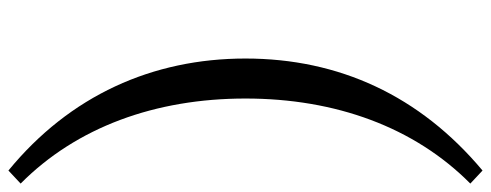

<svg xmlns="http://www.w3.org/2000/svg" viewBox="-375 -522 1166 456"><g transform="rotate(-90 208.0 -294.0)"><path d="M31 -857 0 -828C134 -695 202 -508 202 -294C202 -80 134 107 0 240L31 269C209 120 297 -72 297 -294C297 -515 209 -711 31 -857Z"/></g></svg>

Font: TPK Tissa Web Quiz
Style: Regular
Weight: 400
Designer: Jacques Le Bailly, Suppakit Chalermlarp | Katatrad Co.,Ltd.
Foundry: Jacques Le Bailly, Cadson Demak Co.,Ltd.
Version: Version 5.000;Glyphs 3.1.2 (3151)